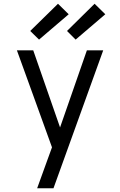

<svg xmlns="http://www.w3.org/2000/svg" viewBox="-20 -788 640 1023"><path d="M178 215Q191 180 203.5 144.5Q216 109 229 74L257 -3L158 -277L70 -520H157L300 -109L443 -520H530L265 215ZM383 -577 337 -623 484 -768 541 -712ZM188 -577 141 -623 289 -768 346 -712Z"/></svg>

Font: Iosevka Aile
Style: Regular
Weight: 400
Designer: Belleve Invis
Foundry: Belleve Invis
Version: Version 28.0.1; ttfautohint (v1.8.4)